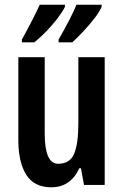

<svg xmlns="http://www.w3.org/2000/svg" viewBox="-20 -786 524 816"><path d="M425 -543V0H337L324 -71H317Q280 10 198 10Q125 10 91.5 -43.5Q58 -97 58 -189V-543H170V-219Q170 -90 227 -90Q278 -90 295.5 -133.5Q313 -177 313 -262V-543ZM412 -757Q403 -736 381 -707.5Q359 -679 333 -651.5Q307 -624 287 -606H229V-618Q253 -659 275 -702Q297 -745 305 -766H412ZM256 -757Q245 -735 224.5 -708Q204 -681 178 -654Q152 -627 126 -606H73V-618Q97 -661 118 -702.5Q139 -744 149 -766H256Z"/></svg>

Font: Noto Sans ExtraCondensed SemiBold
Style: Regular
Weight: 600
Width: 2
Designer: Monotype Design Team
Foundry: Monotype Imaging Inc.
Version: Version 2.013; ttfautohint (v1.8.4.7-5d5b)